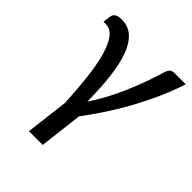

<svg xmlns="http://www.w3.org/2000/svg" viewBox="-193 -622 904 904"><g transform="rotate(45 259.0 -169.5)"><path d="M152.5 170.5 178.5 -43.5Q174 -130 165.8 -203Q157.5 -276 142.8 -329.2Q128 -382.5 105.8 -412.2Q83.5 -442 51 -442H36.5L40.5 -476Q41.5 -484 44 -490.2Q46.5 -496.5 52 -501Q57.5 -505.5 66.8 -508Q76 -510.5 90.5 -510.5Q133 -510.5 162.8 -484.5Q192.5 -458.5 211.2 -409Q230 -359.5 238.8 -287.2Q247.5 -215 248.5 -122Q274 -160 297 -203Q320 -246 339.8 -291.5Q359.5 -337 376.5 -383.5Q393.5 -430 407 -476Q412 -493.5 420.5 -500.5Q429 -507.5 442 -507.5H518.5Q498 -444.5 470.8 -383.5Q443.5 -322.5 411.5 -264Q379.5 -205.5 343.5 -150.5Q307.5 -95.5 270 -45.5L244 170.5Z"/></g></svg>

Font: Lato Medium
Style: Italic
Weight: 500
Italic angle: -7°
Designer: Lukasz Dziedzic
Foundry: tyPoland Lukasz Dziedzic
Version: Version 2.006; 2014-01-15